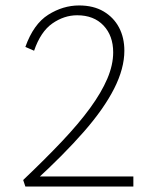

<svg xmlns="http://www.w3.org/2000/svg" viewBox="-20 -684 557 704"><path d="M65 -24Q145 -100 207 -165.5Q269 -231 310.5 -288Q352 -345 373.5 -395.5Q395 -446 395 -492Q395 -553 359.5 -590.5Q324 -628 263 -628Q215 -628 172 -598Q129 -568 105 -498L73 -512Q103 -596 157 -630Q211 -664 270 -664Q323 -664 360 -642Q397 -620 416.5 -583Q436 -546 436 -498Q436 -433 398.5 -359Q361 -285 287.5 -201Q214 -117 107 -19L111 -37H469V0H73Z"/></svg>

Font: Ysabeau Office ExtraLight
Style: Regular
Weight: 250
Designer: Christian Thalmann (Catharsis Fonts)
Version: Version 2.001;gftools[0.9.30]; featfreeze: tnum,lnum,ss02